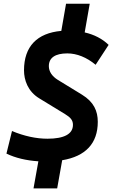

<svg xmlns="http://www.w3.org/2000/svg" viewBox="-20 -870 626 1046"><path d="M162.6 156.2H291.5L318.8 2.9C446.3 -18.1 512.7 -88.9 512.7 -206.1C512.7 -264.6 491.7 -314.5 426.3 -354.5L295.4 -434.6C263.2 -454.6 246.1 -480.5 246.1 -509.8C246.1 -555.2 280.8 -579.1 346.7 -579.1C398.9 -579.1 452.1 -557.6 501 -517.1L571.8 -625.5C537.6 -658.7 493.2 -681.6 441.4 -693.4L468.8 -849.6H339.8L314 -701.7C181.6 -689.9 110.8 -616.7 110.8 -486.8C110.8 -433.6 131.8 -372.1 193.4 -334.5L335 -248C365.2 -229.5 377.4 -214.4 377.4 -189.9C377.4 -140.1 330.1 -114.3 238.3 -114.3C177.7 -114.3 111.8 -128.4 45.4 -156.2L15.1 -33.2C63.5 -9.8 122.1 4.4 189 8.8Z"/></svg>

Font: Cascadia Mono PL
Style: Bold Italic
Weight: 700
Italic angle: -10°
Monospace: yes
Designer: Aaron Bell
Foundry: Saja Typeworks
Version: Version 2404.023